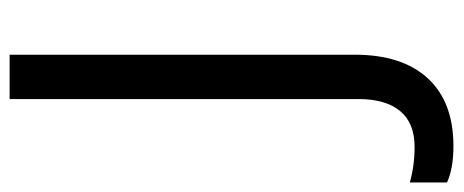

<svg xmlns="http://www.w3.org/2000/svg" viewBox="-374 -458 944 391"><g transform="rotate(-90 97.5 -262.0)"><path d="M-3.9 189.9Q-49.8 189.9 -78.1 176.8V101.1Q-43.5 110.8 -5.9 110.8Q43 110.8 67.4 81.3Q91.8 51.8 91.8 -3.9V-713.9H182.1V-11.2Q182.1 85.4 134 137.7Q85.9 189.9 -3.9 189.9Z"/></g></svg>

Font: NotoPenekeko
Style: Regular
Weight: 400
Designer: Monotype Design team
Foundry: Monotype Imaging Inc.
Version: Version 1.04